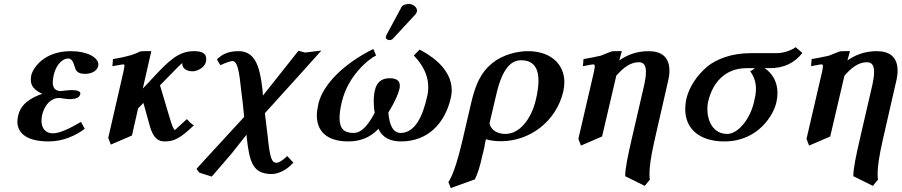

<svg xmlns="http://www.w3.org/2000/svg" viewBox="-20 -704 4565 972"><path d="M193 -121C206 -175 239 -208 280 -208C282 -208 293 -207 303 -205C312 -204 324 -202 330 -202C369 -202 383 -212 386 -227C387 -228 387 -229 387 -230C387 -242 371 -248 341 -248C335 -248 311 -246 297 -244C292 -244 289 -243 289 -243C265 -243 247 -253 247 -288C247 -297 249 -310 252 -325C267 -386 303 -408 325 -408C345 -408 353 -384 359 -364C364 -346 373 -330 411 -330C432 -330 470 -338 477 -370C478 -373 478 -375 478 -377C478 -413 422 -445 339 -445C205 -445 148 -363 138 -322C137 -314 136 -307 136 -300C136 -267 156 -247 194 -229C91 -194 77.1 -141 72 -118C70 -109 68 -100 68 -89C68 -42 99 12 227 12C300 12 366 -19 409 -52L390 -87C332 -53 283 -29 247 -29C210 -29 190 -56 190 -93C190 -102 191 -111 193 -121Z M1022 -390C1024 -396 1024 -401 1024 -406C1024 -438 996 -445 960 -445C882 -445 830 -390 768 -325C746 -300 726 -281 703 -256L746 -445H709C694 -445 686 -443 678 -438C663 -431 633 -418 552 -405L549 -369C585 -375 597 -378 607 -378C609 -378 610 -376 610 -372C610 -366 608 -356 604 -337L528 -6L541 28L648 -18L679 -155L706 -183L739 -64C757 -3 781 12 815 12C861 12 893 -4 962 -70C954 -70 926 -101 926 -101C888 -66 865 -46 866 -46C859 -46 851 -67 838 -111L790 -272L832 -315C873 -357 895 -380 904 -385C903 -383 903 -381 903 -379C903 -361 921 -343 955 -343C984 -343 1018 -367 1022 -390Z M1201 -247C1207 -202 1212 -157 1216 -112L988 136L975 151L989 170L1052 190L1152 74L1228 -22L1229 -9C1243 121 1262 177 1356 177C1389 177 1434 156 1465 119L1434 86C1407 112 1390 120 1381 120C1356 120 1347 101 1335 -15C1330 -53 1326 -93 1321 -131L1501 -330L1607 -448C1588 -446 1547 -441 1525 -438L1491 -447L1311 -220C1309 -247 1311 -229 1308 -256C1295 -373 1269 -445 1187 -445C1138 -445 1106 -431 1078 -403L1096 -374C1130 -390 1150 -395 1156 -395C1183 -395 1191 -342 1201 -247Z M2262 -207C2265 -221 2267 -234 2267 -247C2267 -366 2139 -435 2104 -453L2075 -423C2133 -363 2148 -307 2148 -263C2148 -245 2146 -228 2142 -214C2121 -120 2083 -31 2008 -31C1969 -31 1951 -73 1946 -134C1979 -188 1997 -230 2002 -253C2004 -259 2004 -265 2004 -271C2004 -293 1990 -308 1953 -308C1904 -308 1885 -279 1878 -247C1875 -236 1872 -217 1872 -191C1872 -175 1873 -156 1877 -133C1841 -65 1808 -31 1770 -31C1725 -31 1699 -49 1699 -107C1699 -127 1702 -154 1710 -186C1741 -322 1849 -407 1884 -423L1870 -456C1722 -383 1615 -277 1592 -179C1587 -157 1584 -137 1584 -120C1584 -21 1659 12 1743 12C1805 12 1856 -9 1896 -52C1917 -4 1961 12 2010 12C2146 12 2232 -79 2262 -207ZM2050 -684C2039 -684 2019 -680 2013 -669L1936 -526C1935 -524 1933 -516 1933 -514C1933 -507 1944 -501 1951 -501C1955 -501 1964 -502 1969 -508L2082 -630C2087 -635 2090 -642 2091 -647V-651C2091 -669 2069 -684 2050 -684Z M2384 204C2398 177 2411 134 2421 87C2425 72 2430 52 2433 36C2435 24 2437 12 2440 1C2460 7 2485 11 2516 11C2661 11 2796 -88 2832 -242C2835 -258 2837 -273 2837 -288C2837 -380 2767 -445 2653 -445C2599 -445 2527 -428 2474 -386C2439 -356 2397 -319 2366 -186L2322 3C2292.9 127.8 2270 187 2250 218L2262 248ZM2693 -200C2668.8 -97 2608 -26 2539 -26C2501 -26 2467 -42 2458 -79L2494 -232C2527.4 -373.9 2578 -399 2618 -399C2668 -399 2706 -374 2706 -295C2706 -269 2701.9 -238 2693 -200Z M3128 -445H3091C3076 -445 3068 -441 3056 -436C3046 -432 3032 -426 3021 -422C2997 -416 2952 -408 2934 -405L2931 -369C2967 -375 2975 -378 2985 -378C2988 -378 2991 -376 2991 -367C2991 -361 2989 -352 2986 -337L2908 -1L2921 33L3028 -13L3100 -321C3138 -364 3173 -389 3214 -389C3241 -389 3250 -370 3250 -340C3250 -322 3247 -300 3242 -277L3178 0C3159 83 3145 147 3145 188L3244 237L3270 205C3268 196 3268 187 3268 174C3268 141 3274.4 90.1 3295 0L3360 -284C3366 -308 3369 -328 3369 -346C3369 -417 3327 -445 3263 -445C3198 -445 3149 -422 3115 -398Z M3563 -369C3509 -324 3469 -264 3455 -205C3451 -187 3449 -168 3449 -151C3449 -53 3520 12 3647 12C3821 12 3897 -126 3910 -184C3914 -201 3916 -217 3916 -233C3916 -289 3891 -332 3851 -359H3877C3949 -359 4002 -385 4042 -436L4008 -465C3980 -445 3941 -435 3912 -435H3782C3681 -435 3608 -404 3563 -369ZM3662 -26C3590 -26 3561 -92 3561 -151C3561 -165 3562 -178 3565 -189C3586 -282 3648 -359 3760 -359H3800C3801 -357 3787 -348 3778 -343C3800 -313 3807 -283 3807 -254C3807 -230 3801.9 -208 3797 -187C3775.7 -96.1 3714 -26 3662 -26Z M4283 -445H4246C4231 -445 4223 -441 4211 -436C4201 -432 4187 -426 4176 -422C4152 -416 4107 -408 4089 -405L4086 -369C4122 -375 4130 -378 4140 -378C4143 -378 4146 -376 4146 -367C4146 -361 4144 -352 4141 -337L4063 -1L4076 33L4183 -13L4255 -321C4293 -364 4328 -389 4369 -389C4396 -389 4405 -370 4405 -340C4405 -322 4402 -300 4397 -277L4333 0C4314 83 4300 147 4300 188L4399 237L4425 205C4423 196 4423 187 4423 174C4423 141 4429.4 90.1 4450 0L4515 -284C4521 -308 4524 -328 4524 -346C4524 -417 4482 -445 4418 -445C4353 -445 4304 -422 4270 -398Z"/></svg>

Font: Linux Libertine O
Style: Bold Italic
Weight: 700
Italic angle: -11.5°
Designer: Philipp H. Poll
Foundry: Philipp H. Poll
Version: Version 4.1.0